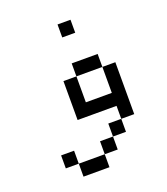

<svg xmlns="http://www.w3.org/2000/svg" viewBox="-128 -715 756 869"><g transform="rotate(-20 250.0 -281.0)"><path d="M312.5 -562.5V-625H250V-562.5ZM125 0V62.5H250V0ZM125 0V-62.5H62.5V0ZM250 0H312.5V-62.5H250ZM312.5 -62.5H375V-125H312.5ZM375 -125H437.5Q437.5 -125 437.5 -375H375Q375 -375 375 -250H250Q250 -250 250 -375H187.5V-187.5H375ZM250 -375H375V-437.5H250Z"/></g></svg>

Font: BFUnifontExMono
Style: Regular
Weight: 500
Version: Version 15.0.06